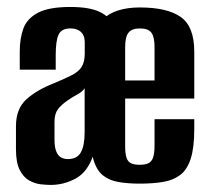

<svg xmlns="http://www.w3.org/2000/svg" viewBox="-20 -525 602 551"><path d="M125.7 5.7Q113.4 5.7 96.4 3.8Q79.5 1.8 63.5 -7.2Q47.5 -16.1 36.6 -37.2Q25.8 -58.4 25.8 -96.6V-163Q25.8 -213.4 56.3 -240.5Q86.8 -267.6 134.9 -286.1Q167 -299.6 186.4 -309.5Q205.7 -319.3 214.5 -333.4Q223.2 -347.5 223.2 -371.7V-402.4Q223.2 -417.7 217.9 -426.4Q212.5 -435.1 203.3 -439.2Q194.1 -443.4 182 -443.4Q156.4 -443.4 148.1 -425.6Q139.9 -407.9 139.9 -367.1V-325.1H36.7V-378Q36.7 -415 47.2 -443.5Q57.8 -472 89.1 -488.5Q120.4 -505 182 -505Q236.1 -505 265.4 -491.2Q294.7 -477.4 305.8 -452Q316.9 -426.6 316.9 -391.4V-18.5L248 -80.5Q231.6 -31.5 197.6 -12.9Q163.5 5.7 125.7 5.7ZM174.7 -68.5Q201.6 -68.5 212.2 -88.1Q222.9 -107.7 222.9 -145.4V-271.9Q217 -262.1 202.4 -254.3Q187.8 -246.5 173.9 -236.7Q155.4 -224 145.9 -211Q136.4 -197.9 136.4 -175.4V-124.2Q136.4 -103.1 141.3 -90.7Q146.3 -78.2 155.1 -73.3Q163.8 -68.5 174.7 -68.5ZM381.4 2Q346.7 2 319.9 -2.7Q293.2 -7.3 275.1 -22Q257 -36.7 247.9 -67.7Q238.9 -98.7 238.9 -151.7V-376.8Q238.9 -435.3 274.6 -469.5Q310.3 -503.6 381.4 -503.6Q459.6 -503.6 498.5 -476.4Q537.5 -449.2 537.5 -376.8V-242.2H339.2V-104.7Q339.2 -84.5 343 -72.7Q346.7 -60.9 356 -56.5Q365.2 -52.1 381 -52.1Q396.9 -52.1 406.3 -56.8Q415.7 -61.5 419.6 -73.8Q423.5 -86 423.5 -106.9V-182.9H537.5V-154.6Q537.5 -101.3 527.4 -69.8Q517.3 -38.3 497.5 -23.1Q477.7 -8 448.6 -3Q419.5 2 381.4 2ZM339.2 -294H423.5V-390.1Q423.5 -418.9 414.5 -431.1Q405.6 -443.4 381.4 -443.4Q358.1 -443.4 348.7 -431.1Q339.2 -418.9 339.2 -390.1Z"/></svg>

Font: Alumni Sans Thin
Style: Regular
Weight: 100
Designer: Robert E. Leuschke
Foundry: Robert E. Leuschke
Version: Version 1.018